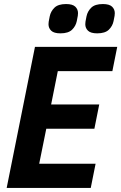

<svg xmlns="http://www.w3.org/2000/svg" viewBox="-20 -930 600 950"><path d="M429 0H13L153 -698H560L536 -578H266L233 -413H471L447 -293H209L174 -120H453ZM279 -765Q247 -765 233.5 -778Q220 -791 220 -810Q220 -815 221 -823Q222 -831 226 -849Q231 -874 249.5 -892Q268 -910 307 -910Q339 -910 352.5 -897Q366 -884 366 -865Q366 -860 365 -852Q364 -844 360 -826Q355 -801 336.5 -783Q318 -765 279 -765ZM461 -765Q429 -765 415.5 -778Q402 -791 402 -810Q402 -815 403 -823Q404 -831 408 -849Q413 -874 431.5 -892Q450 -910 489 -910Q521 -910 534.5 -897Q548 -884 548 -865Q548 -860 547 -852Q546 -844 542 -826Q537 -801 518.5 -783Q500 -765 461 -765Z"/></svg>

Font: IBM Plex Sans Condensed
Style: Bold Italic
Weight: 700
Width: 3
Italic angle: -11.31°
Designer: Mike Abbink, Paul van der Laan, Pieter van Rosmalen
Foundry: Bold Monday
Version: Version 3.201